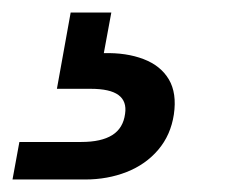

<svg xmlns="http://www.w3.org/2000/svg" viewBox="-112 -27 371 307"><path d="M-92 260 -81 200H18Q50 200 67.5 189Q85 178 88 155Q91 135 77.5 125Q64 115 33 115H-21L1 -7H66L54 58Q90 57 117.5 67.5Q145 78 158 100Q171 122 166 156Q161 189 141 212.5Q121 236 90.5 248Q60 260 24 260Z"/></svg>

Font: DM Sans 10pt Medium
Style: Italic
Weight: 500
Italic angle: -10°
Version: Version 4.004;gftools[0.9.30]